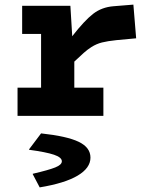

<svg xmlns="http://www.w3.org/2000/svg" viewBox="-20 -502 654 832"><path d="M56 0V-122H158V-355H76V-477H285L293 -345Q346 -413 383.5 -442Q421 -471 472 -475L558 -482L570 -336L484 -328Q446 -324 422 -318Q398 -312 376 -298Q360 -288 342.5 -272.5Q325 -257 302 -235V-122H428V0ZM372 181Q372 226 316.5 259Q261 292 152 310L122 253V251Q191 235 219.5 223.5Q248 212 248 197Q248 180 214 168.5Q180 157 106 147V145L158 76Q270 88 321 112.5Q372 137 372 181Z"/></svg>

Font: Intel One Mono
Style: Bold
Weight: 700
Monospace: yes
Designer: Fred Shallcrass
Foundry: Frere-Jones Type LLC
Version: Version 1.400;hotconv 1.1.0;makeotfexe 2.6.0;FJTRelease1.4